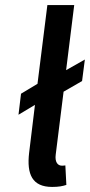

<svg xmlns="http://www.w3.org/2000/svg" viewBox="-20 -726 355 758"><path d="M315 -491 241 -449 273 -706H167L128 -395L63 -356L53 -273L118 -312L95 -123C85 -38 107 12 186 12C211 12 227 9 242 4L238 -73C233 -72 229 -72 224 -72C208 -72 196 -86 200 -116L231 -364L304 -406Z"/></svg>

Font: Falling Sky
Style: LightObl
Weight: 400
Designer: Paul D. Hunt
Foundry: Adobe Systems Incorporated
Version: Version 1.02